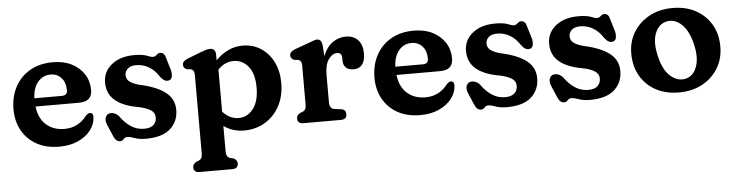

<svg xmlns="http://www.w3.org/2000/svg" viewBox="-45 -691 4338 1130"><g transform="rotate(-5 2124.0 -126.5)"><path d="M500.5 -304Q500.5 -235 424 -235H166Q175 -163 217.8 -126Q260.5 -89 324.5 -89Q369 -89 402.2 -107.5Q435.5 -126 454.5 -153Q471.5 -170.5 482 -169.5Q500.5 -168.5 500.5 -145Q499.5 -104 472.8 -68Q446 -32 398 -9.8Q350 12.5 285.5 12.5Q209 12.5 153 -18.2Q97 -49 66.2 -103.8Q35.5 -158.5 35.5 -230Q35.5 -303.5 66 -361.2Q96.5 -419 153.5 -452.5Q210.5 -486 290.5 -486Q353.5 -486 400.8 -462Q448 -438 474.2 -396.8Q500.5 -355.5 500.5 -304ZM270.5 -415Q226 -415 196.2 -381Q166.5 -347 163.5 -284H326Q358.5 -284 358.5 -314Q358.5 -361.5 333.5 -388.2Q308.5 -415 270.5 -415Z M776.5 -426Q744.5 -426 727.2 -410.8Q710 -395.5 710 -373Q710 -347 731.8 -332.2Q753.5 -317.5 787.5 -309Q887 -287.5 938.2 -248Q989.5 -208.5 989.5 -143.5Q989.5 -75.5 941.8 -32.5Q894 10.5 797 10.5Q758 10.5 731.2 0.5Q704.5 -9.5 689 -9.5Q674.5 -9.5 666.2 1Q658 11.5 644 11.5Q619.5 11.5 606 -22L576.5 -91Q566 -116.5 571.8 -133.5Q577.5 -150.5 592.5 -156Q607 -160.5 623.8 -154.5Q640.5 -148.5 652.5 -133.5Q679.5 -95 714.5 -72Q749.5 -49 792 -49Q830 -49 847.8 -66.2Q865.5 -83.5 865.5 -110Q865.5 -138 840.2 -153.8Q815 -169.5 772 -178.5Q681.5 -193.5 633.8 -233Q586 -272.5 586 -340Q586 -404 636.8 -445Q687.5 -486 770 -486Q819.5 -486 844.5 -476Q869.5 -466 879 -466Q893 -466 902.8 -476Q912.5 -486 925 -486Q934.5 -486 943 -479.2Q951.5 -472.5 955.5 -456L978 -381.5Q983.5 -361 980.8 -342.5Q978 -324 961 -319.5Q935 -312.5 909 -349.5Q885.5 -386 851.5 -406Q817.5 -426 776.5 -426Z M1251.5 -448.5V-413Q1285.5 -448 1325.5 -467Q1365.5 -486 1411 -486Q1471.5 -486 1518.5 -455.5Q1565.5 -425 1592.2 -371.5Q1619 -318 1619 -248.5Q1619 -169.5 1587 -110.8Q1555 -52 1500.2 -19.8Q1445.5 12.5 1377.5 12.5Q1309.5 12.5 1257.5 -25V123.5Q1257.5 143.5 1263 152.5Q1268.5 161.5 1277.5 165.5L1300 170.5Q1322.5 181.5 1322.5 202.5Q1322.5 233 1287.5 233H1094.5Q1059.5 233 1059.5 202.5Q1059.5 182.5 1082 170.5L1096.5 165.5Q1106 161 1111.2 152.2Q1116.5 143.5 1116.5 123.5V-338Q1116.5 -356 1111 -363.2Q1105.5 -370.5 1096 -374L1073 -376Q1051.5 -385 1051.5 -404Q1051.5 -425 1082 -437.5L1161.5 -468.5Q1179.5 -475.5 1193 -479.5Q1206.5 -483.5 1219.5 -483.5Q1234.5 -483.5 1243 -473.8Q1251.5 -464 1251.5 -448.5ZM1350 -400.5Q1297.5 -400.5 1257.5 -357.5V-109.5Q1278 -86 1302 -74.8Q1326 -63.5 1352.5 -63.5Q1403.5 -63.5 1437.8 -107.8Q1472 -152 1472 -233.5Q1472 -315 1437.2 -357.8Q1402.5 -400.5 1350 -400.5Z M1881 -445 1885.5 -382Q1905 -433.5 1941 -459.8Q1977 -486 2020.5 -486Q2066 -486 2092.5 -457.8Q2119 -429.5 2119 -378Q2119 -333.5 2100.8 -311.8Q2082.5 -290 2052 -290Q2021.5 -290 2005.5 -305Q1989.5 -320 1989.5 -346V-364Q1989.5 -394 1960.5 -394Q1933 -394 1910.8 -362.8Q1888.5 -331.5 1888.5 -270V-109.5Q1888.5 -71.5 1917 -67.5L1956 -62.5Q1984.5 -59 1984.5 -30.5Q1984.5 0 1949.5 0H1728.5Q1693.5 0 1693.5 -30.5Q1693.5 -42 1699.2 -49.2Q1705 -56.5 1716 -62.5L1730.5 -67.5Q1740 -71.5 1745.2 -80.5Q1750.5 -89.5 1750.5 -109.5V-338Q1750.5 -356 1745 -363.2Q1739.5 -370.5 1730 -374L1707 -376Q1685.5 -384.5 1685.5 -404Q1685.5 -426 1716 -437.5L1801.5 -468.5Q1818 -474.5 1830.2 -479Q1842.5 -483.5 1851 -483.5Q1863.5 -483.5 1871 -474.8Q1878.5 -466 1881 -445Z M2633 -304Q2633 -235 2556.5 -235H2298.5Q2307.5 -163 2350.2 -126Q2393 -89 2457 -89Q2501.5 -89 2534.8 -107.5Q2568 -126 2587 -153Q2604 -170.5 2614.5 -169.5Q2633 -168.5 2633 -145Q2632 -104 2605.2 -68Q2578.5 -32 2530.5 -9.8Q2482.5 12.5 2418 12.5Q2341.5 12.5 2285.5 -18.2Q2229.5 -49 2198.8 -103.8Q2168 -158.5 2168 -230Q2168 -303.5 2198.5 -361.2Q2229 -419 2286 -452.5Q2343 -486 2423 -486Q2486 -486 2533.2 -462Q2580.5 -438 2606.8 -396.8Q2633 -355.5 2633 -304ZM2403 -415Q2358.5 -415 2328.8 -381Q2299 -347 2296 -284H2458.5Q2491 -284 2491 -314Q2491 -361.5 2466 -388.2Q2441 -415 2403 -415Z M2909 -426Q2877 -426 2859.8 -410.8Q2842.5 -395.5 2842.5 -373Q2842.5 -347 2864.2 -332.2Q2886 -317.5 2920 -309Q3019.5 -287.5 3070.8 -248Q3122 -208.5 3122 -143.5Q3122 -75.5 3074.2 -32.5Q3026.5 10.5 2929.5 10.5Q2890.5 10.5 2863.8 0.5Q2837 -9.5 2821.5 -9.5Q2807 -9.5 2798.8 1Q2790.5 11.5 2776.5 11.5Q2752 11.5 2738.5 -22L2709 -91Q2698.5 -116.5 2704.2 -133.5Q2710 -150.5 2725 -156Q2739.5 -160.5 2756.2 -154.5Q2773 -148.5 2785 -133.5Q2812 -95 2847 -72Q2882 -49 2924.5 -49Q2962.5 -49 2980.2 -66.2Q2998 -83.5 2998 -110Q2998 -138 2972.8 -153.8Q2947.5 -169.5 2904.5 -178.5Q2814 -193.5 2766.2 -233Q2718.5 -272.5 2718.5 -340Q2718.5 -404 2769.2 -445Q2820 -486 2902.5 -486Q2952 -486 2977 -476Q3002 -466 3011.5 -466Q3025.5 -466 3035.2 -476Q3045 -486 3057.5 -486Q3067 -486 3075.5 -479.2Q3084 -472.5 3088 -456L3110.5 -381.5Q3116 -361 3113.2 -342.5Q3110.5 -324 3093.5 -319.5Q3067.5 -312.5 3041.5 -349.5Q3018 -386 2984 -406Q2950 -426 2909 -426Z M3400 -426Q3368 -426 3350.8 -410.8Q3333.5 -395.5 3333.5 -373Q3333.5 -347 3355.2 -332.2Q3377 -317.5 3411 -309Q3510.5 -287.5 3561.8 -248Q3613 -208.5 3613 -143.5Q3613 -75.5 3565.2 -32.5Q3517.5 10.5 3420.5 10.5Q3381.5 10.5 3354.8 0.5Q3328 -9.5 3312.5 -9.5Q3298 -9.5 3289.8 1Q3281.5 11.5 3267.5 11.5Q3243 11.5 3229.5 -22L3200 -91Q3189.5 -116.5 3195.2 -133.5Q3201 -150.5 3216 -156Q3230.5 -160.5 3247.2 -154.5Q3264 -148.5 3276 -133.5Q3303 -95 3338 -72Q3373 -49 3415.5 -49Q3453.5 -49 3471.2 -66.2Q3489 -83.5 3489 -110Q3489 -138 3463.8 -153.8Q3438.5 -169.5 3395.5 -178.5Q3305 -193.5 3257.2 -233Q3209.5 -272.5 3209.5 -340Q3209.5 -404 3260.2 -445Q3311 -486 3393.5 -486Q3443 -486 3468 -476Q3493 -466 3502.5 -466Q3516.5 -466 3526.2 -476Q3536 -486 3548.5 -486Q3558 -486 3566.5 -479.2Q3575 -472.5 3579 -456L3601.5 -381.5Q3607 -361 3604.2 -342.5Q3601.5 -324 3584.5 -319.5Q3558.5 -312.5 3532.5 -349.5Q3509 -386 3475 -406Q3441 -426 3400 -426Z M3951.5 -486Q4029.5 -486 4088 -454Q4146.5 -422 4179.2 -365.8Q4212 -309.5 4212 -235.5Q4212 -164.5 4178.2 -108.5Q4144.5 -52.5 4084.8 -20Q4025 12.5 3946.5 12.5Q3868.5 12.5 3810 -19.2Q3751.5 -51 3718.8 -108Q3686 -165 3686 -240Q3686 -309.5 3719.5 -365Q3753 -420.5 3812.8 -453.2Q3872.5 -486 3951.5 -486ZM3991 -64.5Q4037 -74 4057.2 -126.8Q4077.5 -179.5 4059.5 -258.5Q4040.5 -342 3999.2 -381Q3958 -420 3910 -410Q3863.5 -400.5 3842.2 -349Q3821 -297.5 3839.5 -216Q3858 -131.5 3900.2 -93Q3942.5 -54.5 3991 -64.5Z"/></g></svg>

Font: Fraunces 9pt SuperSoft SemiBold
Style: Regular
Weight: 600
Version: Version 1.000;[0bf87f6ff]